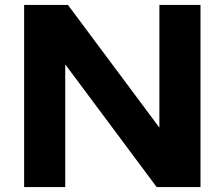

<svg xmlns="http://www.w3.org/2000/svg" viewBox="-20 -760 912 780"><path d="M78 0V-740H256L627.5 -241.5V-740H794.5V0H616.5L245 -498.5V0Z"/></svg>

Font: Encode Sans Exp
Style: Bold
Weight: 700
Width: 7
Designer: Multiple Designers
Foundry: Impallari Type
Version: Version 3.002; ttfautohint (v1.8.3) -l 8 -r 50 -G 200 -x 14 